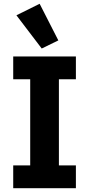

<svg xmlns="http://www.w3.org/2000/svg" viewBox="-20 -997 472 1017"><path d="M50 0V-121H140V-577H50V-698H382V-577H292V-121H382V0ZM67 -916 190 -977 289 -783 201 -740Z"/></svg>

Font: IBM Plex Sans Devanagari
Style: Bold
Weight: 700
Designer: Mike Abbink, Paul van der Laan, Pieter van Rosmalen, Erin McLaughlin
Foundry: Bold Monday
Version: Version 1.1